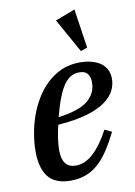

<svg xmlns="http://www.w3.org/2000/svg" viewBox="-89 -840 637 909"><g transform="rotate(-10 230.0 -385.5)"><path d="M176 12Q103 12 69.5 -30Q36 -72 36 -153Q36 -191 43 -234Q50 -277 64.5 -319Q79 -361 102 -399.5Q125 -438 156 -467.5Q187 -497 226.5 -514.5Q266 -532 315 -532Q341 -532 365.5 -526.5Q390 -521 409.5 -509Q429 -497 440.5 -477Q452 -457 452 -428Q452 -402 439 -374.5Q426 -347 393.5 -323Q361 -299 305 -282Q249 -265 164 -259Q156 -227 151.5 -195.5Q147 -164 147 -139Q147 -54 213 -54Q258 -54 298.5 -92Q339 -130 375 -198L409 -182Q385 -134 361 -97.5Q337 -61 309.5 -36.5Q282 -12 249 0Q216 12 176 12ZM172 -294Q272 -307 314 -341.5Q356 -376 356 -429Q356 -454 344.5 -470Q333 -486 305 -486Q283 -486 265 -476.5Q247 -467 231 -444.5Q215 -422 200.5 -385Q186 -348 172 -294ZM239 -747 334 -783 362 -595 330 -584Z"/></g></svg>

Font: IBM Plex Serif Medm
Style: Italic
Weight: 500
Italic angle: -14°
Designer: Mike Abbink, Paul van der Laan, Pieter van Rosmalen
Foundry: Bold Monday
Version: Version 3.001